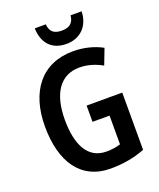

<svg xmlns="http://www.w3.org/2000/svg" viewBox="-168 -1032 948 1144"><g transform="rotate(-20 306.0 -460.0)"><path d="M490 -930H420C416 -879 384 -862 341 -862C295 -862 267 -879 263 -930H193C196 -832 251 -778 340 -778C427 -778 488 -837 490 -930ZM326 -392V-289H434V-107C409 -99 380 -94 344 -94C225 -94 175 -201 175 -356C175 -524 242 -620 362 -620C413 -620 462 -605 506 -580L544 -679C493 -707 429 -724 360 -724C159 -724 50 -579 50 -359C50 -134 146 10 334 10C414 10 484 -3 552 -29V-392Z"/></g></svg>

Font: Noto Sans Arabic Cond SemBd
Style: Regular
Weight: 600
Width: 3
Designer: Monotype Design Team, Nadine Chahine, Nizar Qandah and Khaled Hosny
Foundry: Monotype Imaging Inc.
Version: Version 2.012